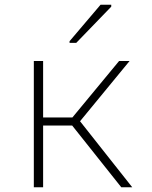

<svg xmlns="http://www.w3.org/2000/svg" viewBox="-20 -786 640 806"><path d="M272 -606H300L447 -758V-766H402L272 -613ZM122 0H161V-259H283L489 0H535L316 -277L524 -530H480L284 -293H161V-530H122Z"/></svg>

Font: Noto Sans Mono ExtraLight
Style: Regular
Weight: 200
Designer: Monotype Design Team
Foundry: Monotype Imaging Inc.
Version: Version 2.014